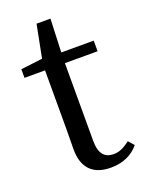

<svg xmlns="http://www.w3.org/2000/svg" viewBox="-132 -736 623 817"><g transform="rotate(-20 179.5 -328.0)"><path d="M332 -67C303 -46 283 -36 257 -36C218 -36 194 -60 194 -118V-471H342V-519H195L201 -670H138L109 -522L11 -510V-471H104V-205C104 -164 103 -140 103 -114C103 -26 149 14 227 14C283 14 326 -7 354 -42Z"/></g></svg>

Font: Source Han Serif JP Medium
Style: Regular
Weight: 500
Designer: Ryoko NISHIZUKA 西塚涼子 (kana & ideographs); Frank Grießhammer (Latin, Greek & Cyrillic); Wenlong ZHANG 张文龙 (bopomofo); San
Foundry: Adobe Systems Incorporated
Version: Version 1.001;PS 1.001;hotconv 16.6.54;makeotf.lib2.5.65590